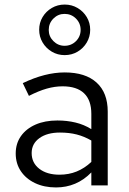

<svg xmlns="http://www.w3.org/2000/svg" viewBox="-20 -814 566 843"><path d="M226 9Q174 9 134 -10Q94 -29 71.5 -62.5Q49 -96 49 -140Q49 -184 72 -216.5Q95 -249 136 -267Q177 -285 232 -285Q274 -285 311.5 -276Q349 -267 381 -247V-314Q381 -374 349 -404.5Q317 -435 255 -435Q221 -435 185.5 -425Q150 -415 107 -393L80 -449Q178 -496 264 -496Q355 -496 404 -451.5Q453 -407 453 -324V0H381V-57Q349 -24 310 -7.5Q271 9 226 9ZM119 -142Q119 -99 152.5 -73Q186 -47 241 -47Q282 -47 316.5 -61Q351 -75 381 -103V-197Q350 -215 317 -223.5Q284 -232 243 -232Q187 -232 153 -207.5Q119 -183 119 -142ZM264 -572Q232.9 -572 207.5 -587.1Q182.1 -602.1 167 -627.6Q152 -653 152 -683.5Q152 -714 167 -739.1Q182.1 -764.3 207.5 -779.1Q232.9 -794 264 -794Q295 -794 320.5 -779Q346 -764 361 -738.9Q376 -713.8 376 -683Q376 -653 361 -627.5Q346 -602 320.5 -587Q295 -572 264 -572ZM263.5 -613Q293 -613 313.5 -633.3Q334 -653.7 334 -683Q334 -712 313.5 -732.5Q293 -753 263.5 -753Q235 -753 214.5 -732.5Q194 -712 194 -682.5Q194 -654 214.5 -633.5Q235 -613 263.5 -613Z"/></svg>

Font: Red Hat Text VF
Style: Regular
Weight: 300
Designer: Pentagram, MCKL
Foundry: Pentagram, MCKL
Version: Version 1.023